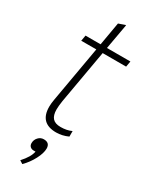

<svg xmlns="http://www.w3.org/2000/svg" viewBox="-227 -702 790 993"><g transform="rotate(30 167.5 -206.0)"><path d="M74 -88Q74 -107 79 -135L137 -466H47L53 -500H143L167 -638L204 -651H208L181 -500H321L315 -466H175L119 -147Q114 -114 114 -95Q114 -60 129 -43Q144 -26 177 -26Q214 -26 242 -39V-6Q207 10 171 10Q74 10 74 -88ZM171 107Q171 134 151.5 171.5Q132 209 102 239L83 227Q123 183 129 149H117Q105 149 97 141.5Q89 134 89 121Q89 101 102.5 86.5Q116 72 135 72Q171 72 171 107Z"/></g></svg>

Font: Sarabun Thin
Style: Italic
Weight: 250
Italic angle: -10°
Designer: Suppakit Chalermlarp | Katatrad Co.,Ltd.
Foundry: Cadson Demak Co.,Ltd.
Version: Version 1.000; ttfautohint (v1.6)